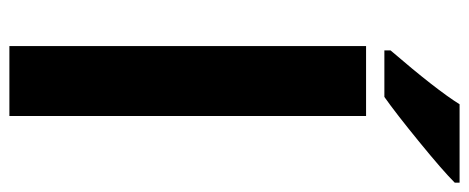

<svg xmlns="http://www.w3.org/2000/svg" viewBox="-315 -684 999 409"><g transform="rotate(90 184.5 -479.5)"><path d="M227.1 0H78.1V-759.8H227.1ZM87.4 -798.8V-812Q171.4 -909.7 202.1 -959H369.1V-948.7Q343.8 -923.3 282.5 -873.3Q221.2 -823.2 186.5 -798.8Z"/></g></svg>

Font: NotoSans-Bold
Style: Bold
Weight: 700
Designer: Monotype Design team
Foundry: Monotype Imaging Inc.
Version: Version 1.04